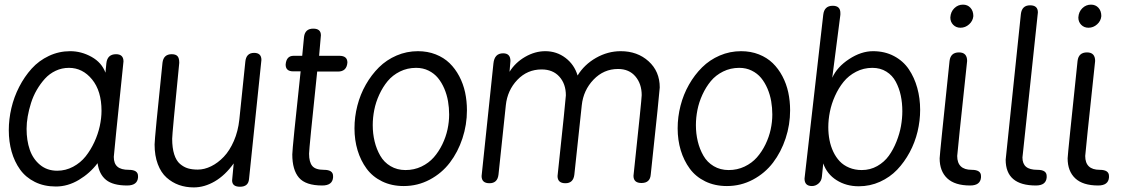

<svg xmlns="http://www.w3.org/2000/svg" viewBox="-20 -795 4920 832"><path d="M437 -480 440.9 -521Q445.3 -560.1 482.9 -560.1Q515.1 -560.1 515.1 -528.8Q473.1 -124 473.1 -115.2Q473.1 -86.4 488.8 -72.8Q504.4 -59.1 538.1 -59.1Q578.1 -59.1 578.1 -32.2V-25.9Q575.2 8.8 530.8 8.8Q469.7 8.8 439.7 -15.4Q409.7 -39.6 402.8 -87.9Q370.1 -44.4 322 -15.6Q273.9 13.2 222.2 13.2Q170.9 13.2 131.1 -6.6Q91.3 -26.4 66.9 -60.5Q42.5 -94.7 30.3 -137.9Q18.1 -181.2 18.1 -231Q18.1 -278.3 29.3 -326.4Q40.5 -374.5 63.2 -418.7Q85.9 -462.9 117.2 -497.6Q148.4 -532.2 191.9 -552.7Q235.4 -573.2 284.2 -573.2Q332.5 -573.2 376.7 -548.6Q420.9 -523.9 437 -480ZM228 -55.2Q264.6 -55.2 296.9 -72.5Q329.1 -89.8 351.1 -117.4Q373 -145 388.9 -179.4Q404.8 -213.9 412.4 -248.8Q419.9 -283.7 419.9 -314.9Q419.9 -400.9 378.9 -450.9Q337.9 -501 278.8 -501Q248 -501 221.2 -488.3Q194.3 -475.6 174.8 -454.1Q155.3 -432.6 139.6 -405.8Q124 -378.9 114.5 -348.9Q105 -318.8 100.1 -290.5Q95.2 -262.2 95.2 -236.8Q95.2 -186.5 108.9 -146.5Q122.6 -106.4 153.3 -80.8Q184.1 -55.2 228 -55.2Z M756.8 -522.9Q726.1 -214.4 726.1 -193.8Q726.1 -153.8 734.9 -126.2Q743.7 -98.6 760 -84.7Q776.4 -70.8 794.7 -65.4Q813 -60.1 836.9 -60.1Q865.7 -60.1 895 -74.5Q924.3 -88.9 949.7 -115.5Q975.1 -142.1 993.4 -184.1Q1011.7 -226.1 1017.1 -276.9L1043 -526.9Q1046.4 -565.9 1081.1 -565.9Q1112.8 -565.9 1112.8 -535.2L1059.1 -19Q1056.2 14.2 1020 14.2Q985.8 14.2 985.8 -13.2L992.7 -86.9Q955.6 -35.2 910.6 -9Q865.7 17.1 819.8 17.1Q785.2 17.1 755.6 6.6Q726.1 -3.9 701.9 -25.4Q677.7 -46.9 663.8 -83.7Q649.9 -120.6 649.9 -168.9Q649.9 -194.8 684.1 -522.9Q688.5 -560.1 724.1 -560.1Q741.2 -560.1 749 -551.8Q756.8 -543.5 756.8 -522.9Z M1289.6 -553.2 1297.4 -634.8Q1301.8 -670.9 1337.4 -670.9Q1370.6 -670.9 1370.6 -642.1L1362.8 -553.2H1450.7Q1485.4 -553.2 1485.4 -523.9Q1482.4 -484.9 1444.3 -484.9H1354.5Q1319.3 -150.4 1319.3 -128.9Q1319.3 -92.3 1333.3 -75.7Q1347.2 -59.1 1383.8 -59.1Q1423.3 -59.1 1423.3 -32.2V-25.9Q1420.4 8.8 1376.5 8.8Q1304.7 8.8 1275.6 -24.9Q1246.6 -58.6 1246.6 -126Q1246.6 -150.4 1282.7 -485.8H1250.5Q1217.8 -485.8 1217.8 -515.1Q1220.7 -553.2 1252.4 -553.2Z M1791 -573.2Q1833 -573.2 1868.2 -559.3Q1903.3 -545.4 1928 -521.5Q1952.6 -497.6 1970 -464.8Q1987.3 -432.1 1995.4 -394.8Q2003.4 -357.4 2003.4 -316.9Q2003.4 -254.4 1983.9 -195.3Q1964.4 -136.2 1929.4 -90.3Q1894.5 -44.4 1842.3 -16.6Q1790 11.2 1729.5 11.2Q1677.2 11.2 1635.7 -9Q1594.2 -29.3 1568.6 -64.2Q1543 -99.1 1529.5 -143.6Q1516.1 -188 1516.1 -238.8Q1516.1 -288.6 1528.6 -337.2Q1541 -385.7 1565.2 -428.2Q1589.4 -470.7 1622.1 -503.2Q1654.8 -535.6 1698.5 -554.4Q1742.2 -573.2 1791 -573.2ZM1783.2 -501Q1745.1 -501 1713.1 -485.1Q1681.2 -469.2 1659.9 -443.6Q1638.7 -418 1623.5 -385Q1608.4 -352.1 1601.8 -318.6Q1595.2 -285.2 1595.2 -252.9Q1595.2 -215.8 1603.3 -182.4Q1611.3 -148.9 1627.7 -120.4Q1644 -91.8 1672.4 -75Q1700.7 -58.1 1737.3 -58.1Q1774.4 -58.1 1806.2 -73.2Q1837.9 -88.4 1859.6 -113Q1881.3 -137.7 1896.7 -169.4Q1912.1 -201.2 1919.2 -234.1Q1926.3 -267.1 1926.3 -298.8Q1926.3 -328.1 1921.4 -356.4Q1916.5 -384.8 1905.3 -411.1Q1894 -437.5 1877.7 -457.3Q1861.3 -477.1 1837.2 -489Q1813 -501 1783.2 -501Z M2066.9 -32.2 2118.2 -520Q2122.6 -564 2160.2 -564Q2191.9 -564 2191.9 -530.8L2188 -483.9Q2212.9 -523.9 2255.6 -548.6Q2298.3 -573.2 2342.8 -573.2Q2392.1 -573.2 2430.4 -544.2Q2468.8 -515.1 2482.9 -467.8Q2511.7 -515.1 2562.7 -544.2Q2613.8 -573.2 2669.9 -573.2Q2742.2 -573.2 2790.5 -529.5Q2838.9 -485.8 2838.9 -416Q2838.9 -403.3 2799.8 -38.1Q2796.9 -2 2759.8 -2Q2725.1 -2 2725.1 -33.2Q2760.7 -365.7 2760.7 -382.8Q2760.7 -431.6 2733.4 -463.9Q2706.1 -496.1 2658.2 -496.1Q2596.2 -496.1 2552 -450Q2507.8 -403.8 2501 -338.9L2468.8 -38.1Q2464.4 -1 2430.2 -1Q2396 -1 2396 -32.2Q2432.1 -370.1 2432.1 -381.8Q2432.1 -431.2 2404.1 -462.6Q2376 -494.1 2327.1 -494.1Q2265.1 -494.1 2221.9 -449Q2178.7 -403.8 2171.9 -338.9L2140.1 -38.1Q2135.7 -1 2101.1 -1Q2066.9 -1 2066.9 -32.2Z M3191.4 -573.2Q3233.4 -573.2 3268.6 -559.3Q3303.7 -545.4 3328.4 -521.5Q3353 -497.6 3370.4 -464.8Q3387.7 -432.1 3395.8 -394.8Q3403.8 -357.4 3403.8 -316.9Q3403.8 -254.4 3384.3 -195.3Q3364.7 -136.2 3329.8 -90.3Q3294.9 -44.4 3242.7 -16.6Q3190.4 11.2 3129.9 11.2Q3077.6 11.2 3036.1 -9Q2994.6 -29.3 2969 -64.2Q2943.4 -99.1 2929.9 -143.6Q2916.5 -188 2916.5 -238.8Q2916.5 -288.6 2929 -337.2Q2941.4 -385.7 2965.6 -428.2Q2989.7 -470.7 3022.5 -503.2Q3055.2 -535.6 3098.9 -554.4Q3142.6 -573.2 3191.4 -573.2ZM3183.6 -501Q3145.5 -501 3113.5 -485.1Q3081.5 -469.2 3060.3 -443.6Q3039.1 -418 3023.9 -385Q3008.8 -352.1 3002.2 -318.6Q2995.6 -285.2 2995.6 -252.9Q2995.6 -215.8 3003.7 -182.4Q3011.7 -148.9 3028.1 -120.4Q3044.4 -91.8 3072.8 -75Q3101.1 -58.1 3137.7 -58.1Q3174.8 -58.1 3206.5 -73.2Q3238.3 -88.4 3260 -113Q3281.7 -137.7 3297.1 -169.4Q3312.5 -201.2 3319.6 -234.1Q3326.7 -267.1 3326.7 -298.8Q3326.7 -328.1 3321.8 -356.4Q3316.9 -384.8 3305.7 -411.1Q3294.4 -437.5 3278.1 -457.3Q3261.7 -477.1 3237.5 -489Q3213.4 -501 3183.6 -501Z M3467.3 -29.8 3547.4 -731Q3551.8 -770 3588.4 -770Q3621.6 -770 3621.6 -738.8V-731L3586.4 -458Q3607.4 -504.9 3659.7 -539.1Q3711.9 -573.2 3763.2 -573.2Q3814 -573.2 3854 -552Q3894 -530.8 3918.2 -494.9Q3942.4 -459 3954.8 -414.1Q3967.3 -369.1 3967.3 -318.8Q3967.3 -272 3956.1 -224.9Q3944.8 -177.7 3921.9 -135Q3898.9 -92.3 3867.7 -59.6Q3836.4 -26.9 3793.2 -7.3Q3750 12.2 3701.2 12.2Q3647 12.2 3605.2 -14.2Q3563.5 -40.5 3547.4 -86.9L3541.5 -28.8Q3539.6 -10.7 3526.9 0.2Q3514.2 11.2 3498.5 11.2Q3466.3 11.2 3466.3 -21Q3466.3 -22.5 3466.8 -25.4Q3467.3 -28.3 3467.3 -29.8ZM3714.4 -58.1Q3751 -58.1 3781.5 -75.4Q3812 -92.8 3831.5 -119.9Q3851.1 -147 3864.7 -181.4Q3878.4 -215.8 3884.3 -249Q3890.1 -282.2 3890.1 -313Q3890.1 -349.1 3883.3 -381.1Q3876.5 -413.1 3861.8 -440.7Q3847.2 -468.3 3821 -484.6Q3794.9 -501 3760.3 -501Q3722.2 -501 3689.7 -484.1Q3657.2 -467.3 3635.5 -440.4Q3613.8 -413.6 3598.4 -379.4Q3583 -345.2 3576.2 -310.8Q3569.3 -276.4 3569.3 -244.1Q3569.3 -214.8 3574.5 -188.2Q3579.6 -161.6 3590.8 -137.7Q3602.1 -113.8 3618.7 -96.2Q3635.3 -78.6 3659.9 -68.4Q3684.6 -58.1 3714.4 -58.1Z M4094.7 -530.8Q4099.1 -567.9 4135.7 -567.9Q4170.9 -567.9 4170.9 -530.8Q4127.9 -128.9 4127.9 -119.1Q4127.9 -59.1 4190.9 -59.1Q4231 -59.1 4231 -32.2V-25.9Q4228 8.8 4184.1 8.8Q4117.7 8.8 4084.7 -22.2Q4051.8 -53.2 4051.8 -108.9Q4051.8 -122.6 4094.7 -530.8ZM4098.1 -719.2Q4099.6 -744.1 4115.5 -759.5Q4131.3 -774.9 4152.8 -774.9Q4172.9 -774.9 4185.3 -761.2Q4197.8 -747.6 4197.8 -725.1Q4195.8 -704.1 4179.4 -689.5Q4163.1 -674.8 4142.1 -674.8Q4123 -674.8 4110.6 -687.5Q4098.1 -700.2 4098.1 -719.2Z M4403.8 -733.9Q4408.2 -772 4443.8 -772Q4477.5 -772 4477.5 -741.2Q4433.1 -319.3 4413.1 -135.7Q4410.6 -113.8 4410.6 -112.8Q4410.6 -85.4 4426.3 -72.3Q4441.9 -59.1 4475.6 -59.1Q4515.6 -59.1 4515.6 -32.2V-25.9Q4512.7 8.8 4468.8 8.8Q4337.9 8.8 4337.9 -103Q4337.9 -106 4346.2 -182.6Q4370.6 -417.5 4403.8 -733.9Z M4649.4 -530.8Q4653.8 -567.9 4690.4 -567.9Q4725.6 -567.9 4725.6 -530.8Q4682.6 -128.9 4682.6 -119.1Q4682.6 -59.1 4745.6 -59.1Q4785.6 -59.1 4785.6 -32.2V-25.9Q4782.7 8.8 4738.8 8.8Q4672.4 8.8 4639.4 -22.2Q4606.4 -53.2 4606.4 -108.9Q4606.4 -122.6 4649.4 -530.8ZM4652.8 -719.2Q4654.3 -744.1 4670.2 -759.5Q4686 -774.9 4707.5 -774.9Q4727.5 -774.9 4740 -761.2Q4752.4 -747.6 4752.4 -725.1Q4750.5 -704.1 4734.1 -689.5Q4717.8 -674.8 4696.8 -674.8Q4677.7 -674.8 4665.3 -687.5Q4652.8 -700.2 4652.8 -719.2Z"/></svg>

Font: BPreplay
Style: Italic
Weight: 400
Italic angle: -6°
Designer: Magenta/George Triantafyllakos
Foundry: Magenta/George Triantafyllakos
Version: Version 1.00